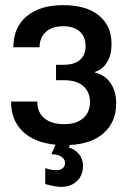

<svg xmlns="http://www.w3.org/2000/svg" viewBox="-20 -552 495 747"><path d="M229 -240H198V-300H229Q269 -300 291 -319Q313 -338 313 -373Q313 -409 290 -429.5Q267 -450 226 -450Q183 -450 158.5 -428Q134 -406 134 -368H32Q32 -445 83.5 -488.5Q135 -532 226 -532Q315 -532 364.5 -492Q414 -452 414 -380Q414 -339 397 -310.5Q380 -282 349 -272V-270Q388 -261 410 -229Q432 -197 432 -150Q432 -78 384.5 -35Q337 8 252 12L248 22Q273 29 288 48.5Q303 68 303 93Q303 130 279.5 152.5Q256 175 218 175Q195 175 156 164V102Q178 110 199 110Q215 110 224 102.5Q233 95 233 82Q233 67 218.5 57.5Q204 48 180 48L196 11Q114 3 68.5 -40.5Q23 -84 23 -157H125Q125 -115 152.5 -92Q180 -69 230 -69Q277 -69 303.5 -92Q330 -115 330 -155Q330 -195 303.5 -217.5Q277 -240 229 -240Z"/></svg>

Font: Non Bureau
Style: Regular
Weight: 400
Designer: Jona Saucedo
Foundry: Non Foundry
Version: Version 1.000; ttfautohint (v1.8.4)